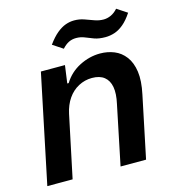

<svg xmlns="http://www.w3.org/2000/svg" viewBox="-108 -818 824 909"><g transform="rotate(-15 304.0 -363.5)"><path d="M12 0 123 -532H241L229 -445H236Q265 -492 314 -517Q363 -542 415 -542Q452 -542 484 -529Q516 -516 538 -487Q560 -458 566.5 -412.5Q573 -367 559 -302L496 0H371L431 -290Q442 -339 436 -372Q430 -405 408 -422.5Q386 -440 348 -440Q313 -440 282 -423.5Q251 -407 230 -376.5Q209 -346 200 -304L136 0ZM461 -610Q429 -610 407 -618Q385 -626 366 -634Q347 -642 325 -642Q304 -642 287.5 -633.5Q271 -625 256 -608L206 -641Q230 -674 252 -692Q274 -710 295 -717.5Q316 -725 337 -725Q363 -725 385.5 -717Q408 -709 430 -701Q452 -693 474 -693Q492 -693 510 -701Q528 -709 544 -727L594 -694Q573 -662 551 -643.5Q529 -625 506.5 -617.5Q484 -610 461 -610Z"/></g></svg>

Font: Mona Sans ExtraLight SemiBold
Style: Italic
Weight: 600
Italic angle: -11.6951°
Version: Version 2.000